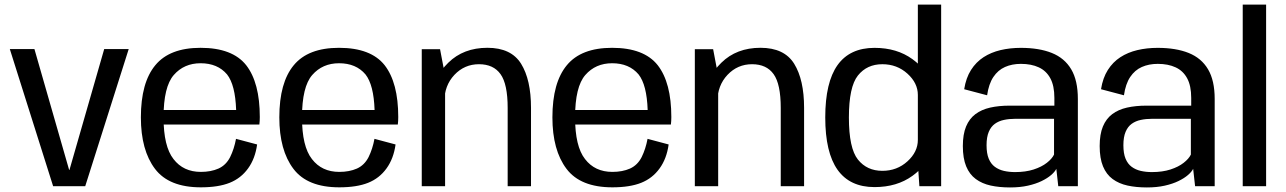

<svg xmlns="http://www.w3.org/2000/svg" viewBox="-20 -805 5561 830"><path d="M209.7 0H348.4L536.4 -593H430.5L280.2 -70.3H278.9L128.8 -593H22.4Z M848.3 4.8V-61.9Q772.5 -61.9 730 -117.4Q687 -172.1 687 -297.5Q687 -430.2 731.3 -480.8Q775.7 -531.6 847.2 -531.6Q920.6 -531.6 961.5 -483.3Q997.1 -438.3 1000.8 -329.6H676.1V-266.6H1101.2Q1103.1 -281.7 1103.1 -299Q1103.1 -447.6 1044.2 -523.2Q984.7 -598.3 847 -598.3Q713.5 -598.3 651.5 -523.2Q589 -448 589 -297.7Q589 -155.6 650 -75.1Q710.3 4.8 848.3 4.8ZM848.3 -61.9V4.8Q923.7 4.8 972.7 -14.7Q1021.5 -34.1 1052.5 -77.1Q1083.1 -119.4 1091.5 -180.5L1000.3 -204.8Q992.2 -161.2 974.9 -126Q957.1 -91 924.4 -76.3Q891.8 -61.9 848.3 -61.9Z M1446.8 4.8V-61.9Q1371 -61.9 1328.5 -117.4Q1285.5 -172.1 1285.5 -297.5Q1285.5 -430.2 1329.8 -480.8Q1374.2 -531.6 1445.7 -531.6Q1519.1 -531.6 1560 -483.3Q1595.6 -438.3 1599.3 -329.6H1274.6V-266.6H1699.7Q1701.6 -281.7 1701.6 -299Q1701.6 -447.6 1642.7 -523.2Q1583.2 -598.3 1445.5 -598.3Q1312 -598.3 1250 -523.2Q1187.5 -448 1187.5 -297.7Q1187.5 -155.6 1248.5 -75.1Q1308.8 4.8 1446.8 4.8ZM1446.8 -61.9V4.8Q1522.2 4.8 1571.2 -14.7Q1620 -34.1 1651 -77.1Q1681.6 -119.4 1690 -180.5L1598.8 -204.8Q1590.7 -161.2 1573.4 -126Q1555.6 -91 1522.9 -76.3Q1490.3 -61.9 1446.8 -61.9Z M1803.2 0H1904.1V-477.9L1882.3 -592.4H1803.2ZM2174.6 0H2275.5V-338.8Q2275.5 -460.2 2232.7 -529.3Q2189.9 -598.4 2087.1 -598.4Q1983.5 -598.4 1917.9 -533.9Q1852.2 -469.4 1852.2 -396.7L1900.9 -365.3Q1900.9 -435.3 1944.4 -481.4Q1987.9 -527.4 2050.6 -527.4Q2113.1 -527.4 2143.8 -484.4Q2174.6 -441.4 2174.6 -338.3Z M2627.3 4.8V-61.9Q2551.5 -61.9 2509 -117.4Q2466 -172.1 2466 -297.5Q2466 -430.2 2510.3 -480.8Q2554.7 -531.6 2626.2 -531.6Q2699.6 -531.6 2740.5 -483.3Q2776.1 -438.3 2779.8 -329.6H2455.1V-266.6H2880.2Q2882.1 -281.7 2882.1 -299Q2882.1 -447.6 2823.2 -523.2Q2763.7 -598.3 2626 -598.3Q2492.5 -598.3 2430.5 -523.2Q2368 -448 2368 -297.7Q2368 -155.6 2429 -75.1Q2489.3 4.8 2627.3 4.8ZM2627.3 -61.9V4.8Q2702.7 4.8 2751.7 -14.7Q2800.5 -34.1 2831.5 -77.1Q2862.1 -119.4 2870.5 -180.5L2779.3 -204.8Q2771.2 -161.2 2753.9 -126Q2736.1 -91 2703.4 -76.3Q2670.8 -61.9 2627.3 -61.9Z M2983.7 0H3084.6V-477.9L3062.8 -592.4H2983.7ZM3355.1 0H3456V-338.8Q3456 -460.2 3413.2 -529.3Q3370.4 -598.4 3267.6 -598.4Q3164 -598.4 3098.4 -533.9Q3032.7 -469.4 3032.7 -396.7L3081.4 -365.3Q3081.4 -435.3 3124.9 -481.4Q3168.4 -527.4 3231.1 -527.4Q3293.6 -527.4 3324.3 -484.4Q3355.1 -441.4 3355.1 -338.3Z M3954.4 0H4048.5V-785H3947.8V-97.6ZM3760.5 3.8Q3857.4 3.8 3924.5 -44.9Q3991.7 -93.5 3991.7 -146.2L3947.8 -200.3Q3947.8 -148.4 3902.8 -107.5Q3857.7 -66.5 3794.3 -66.5Q3727.7 -66.5 3688.7 -115.3Q3649.7 -164 3649.7 -297Q3649.7 -429.9 3688.7 -478.6Q3727.7 -527.4 3794.3 -527.4Q3857.7 -527.4 3902.8 -486.6Q3947.8 -445.9 3947.8 -394.5L3991.7 -447.7Q3991.7 -500.3 3924.5 -549.2Q3857.4 -598.1 3760.5 -598.1Q3653.9 -598.1 3600.7 -523.7Q3547.5 -449.2 3547.5 -297.4Q3547.5 -145.9 3600.7 -71Q3653.9 3.8 3760.5 3.8Z M4346.2 5.3Q4389.4 5.3 4423.6 -2.4Q4457.8 -10.1 4483 -22.4Q4508.1 -34.6 4524.1 -48.5Q4540.1 -62.3 4546.4 -75.2L4554.8 0H4639.5V-377.2Q4639.5 -457 4610.8 -505.4Q4582.1 -553.9 4527.1 -576Q4472.2 -598.1 4392.9 -598.1Q4346.1 -598.1 4305.1 -588.4Q4264 -578.6 4231.7 -557.7Q4199.3 -536.7 4177.6 -502.5Q4155.9 -468.4 4148.1 -419.3L4247.2 -393.1Q4254.3 -442.3 4274.2 -472.1Q4294.1 -501.9 4324.5 -515.4Q4355 -528.9 4393.3 -528.9Q4438.2 -528.9 4470.5 -513.9Q4502.9 -499 4520.4 -466.7Q4538 -434.4 4538 -381.8V-348.3H4344.3Q4297.9 -348.3 4260.5 -339.9Q4223.1 -331.5 4196.7 -311.7Q4170.3 -291.9 4156.3 -258.3Q4142.3 -224.7 4142.3 -173.7Q4142.3 -120.7 4156.7 -85.9Q4171.1 -51.1 4198.2 -31.1Q4225.3 -11.1 4262.6 -2.9Q4300 5.3 4346.2 5.3ZM4368.1 -61.1Q4342.4 -61.1 4320 -66.2Q4297.7 -71.3 4280.6 -83.9Q4263.6 -96.4 4254.2 -119Q4244.8 -141.6 4244.8 -177.3Q4244.8 -212.6 4254.4 -235.2Q4263.9 -257.7 4280.8 -269.8Q4297.6 -281.9 4320 -286.6Q4342.4 -291.4 4367.8 -291.4H4536.5V-136.8Q4527.8 -118.7 4505.3 -101.1Q4482.9 -83.5 4448.3 -72.3Q4413.7 -61.1 4368.1 -61.1Z M4937.7 5.3Q4980.9 5.3 5015.1 -2.4Q5049.3 -10.1 5074.5 -22.4Q5099.6 -34.6 5115.6 -48.5Q5131.6 -62.3 5137.9 -75.2L5146.3 0H5231V-377.2Q5231 -457 5202.3 -505.4Q5173.6 -553.9 5118.6 -576Q5063.7 -598.1 4984.4 -598.1Q4937.6 -598.1 4896.6 -588.4Q4855.5 -578.6 4823.2 -557.7Q4790.8 -536.7 4769.1 -502.5Q4747.4 -468.4 4739.6 -419.3L4838.7 -393.1Q4845.8 -442.3 4865.7 -472.1Q4885.6 -501.9 4916 -515.4Q4946.5 -528.9 4984.8 -528.9Q5029.7 -528.9 5062 -513.9Q5094.4 -499 5111.9 -466.7Q5129.5 -434.4 5129.5 -381.8V-348.3H4935.8Q4889.4 -348.3 4852 -339.9Q4814.6 -331.5 4788.2 -311.7Q4761.8 -291.9 4747.8 -258.3Q4733.8 -224.7 4733.8 -173.7Q4733.8 -120.7 4748.2 -85.9Q4762.6 -51.1 4789.7 -31.1Q4816.8 -11.1 4854.1 -2.9Q4891.5 5.3 4937.7 5.3ZM4959.6 -61.1Q4933.9 -61.1 4911.5 -66.2Q4889.2 -71.3 4872.1 -83.9Q4855.1 -96.4 4845.7 -119Q4836.3 -141.6 4836.3 -177.3Q4836.3 -212.6 4845.9 -235.2Q4855.4 -257.7 4872.3 -269.8Q4889.1 -281.9 4911.5 -286.6Q4933.9 -291.4 4959.3 -291.4H5128V-136.8Q5119.3 -118.7 5096.8 -101.1Q5074.4 -83.5 5039.8 -72.3Q5005.2 -61.1 4959.6 -61.1Z M5352.2 0H5453.3V-785H5352.2Z"/></svg>

Font: Anybody Thin
Style: Regular
Weight: 100
Designer: Tyler Finck
Foundry: Etcetera Type Company
Version: Version 1.114;gftools[0.9.25]